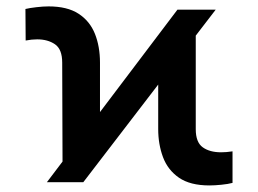

<svg xmlns="http://www.w3.org/2000/svg" viewBox="-20 -558 790 588"><path d="M123.6 0 171.5 -63.2 170.5 -366.1Q170.5 -407.3 148.4 -422.4Q126.4 -437.5 93.8 -437.5Q77.1 -437.5 58.6 -433.9L57.9 -530.5Q71.4 -533.7 91.8 -536Q112.2 -538.4 128.9 -538.4Q186.1 -538.4 220.5 -516Q255 -493.6 270.6 -454.7Q286.2 -415.8 286.2 -366.1V-214.8L523.4 -528.4H640.6L579.5 -448.9V-162.3Q579.5 -122.2 600.9 -106.9Q622.2 -91.6 657 -91.6Q664.1 -91.6 673.7 -92.3Q683.2 -93 692.1 -94.5V2.1Q679 5.7 658 7.8Q637.1 9.9 621.4 9.9Q562.5 9.9 528.2 -13.7Q494 -37.3 479.2 -76.7Q464.5 -116.1 464.5 -162.6V-299L235.1 0Z"/></svg>

Font: Inter UI Semi Bold
Style: Regular
Weight: 600
Designer: Rasmus Andersson
Foundry: rsms
Version: 3.2;8d6f07862